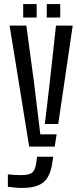

<svg xmlns="http://www.w3.org/2000/svg" viewBox="-20 -727 399 952"><path d="M124.7 0 27.7 -600H110.6L149.6 -311L179.9 -61.1H260.8L251.2 0ZM86.7 205Q72.5 205 53.6 203Q34.6 201 19 198.9V137.6Q32.2 139 50.4 140.2Q68.7 141.3 85 141.3Q122.8 141.3 138.2 130Q153.6 118.6 158.4 87.5L164 50.1H243.9L238.3 86.6Q231.8 127.2 215.7 153.5Q199.7 179.7 168.6 192.4Q137.5 205 86.7 205ZM202.3 -112.1 225.9 -311 257.6 -600H340.5L268.8 -112.1ZM211.9 -640V-706.8H278.7V-640ZM95 -640V-706.8H161.8V-640Z"/></svg>

Font: Big Shoulders Stencil Text Thin
Style: Regular
Weight: 100
Designer: Patric King
Foundry: XO Type Co
Version: Version 2.001